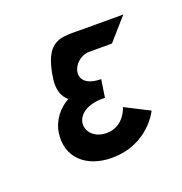

<svg xmlns="http://www.w3.org/2000/svg" viewBox="-59 -278 319 336"><g transform="rotate(-20 101.0 -110.5)"><path d="M104 -40C58 -40 53 -101 122 -99L127 -132C71 -132 91 -184 124 -184H166L202 -225H128C86 -225 58 -232 48 -160C46 -142 50 -128 61 -119C43 -109 28 -91 25 -68C19 -25 50 4 98 4C166 4 191 -50 191 -50L146 -73C146 -73 137 -40 104 -40Z"/></g></svg>

Font: Hussar Tani
Style: DwaKurs
Weight: 700
Foundry: Cannot Into Space Fonts
Version: Version 0.92